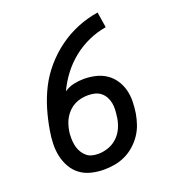

<svg xmlns="http://www.w3.org/2000/svg" viewBox="-136 -849 872 962"><g transform="rotate(-20 300.0 -367.5)"><path d="M255 8Q221 8 188 0Q155 -8 129.5 -27Q104 -46 88 -74Q72 -102 65 -134Q58 -166 59 -201Q60 -236 66 -269Q75 -324 91 -378Q107 -432 132.5 -482.5Q158 -533 197 -578Q236 -623 283 -657Q330 -691 383 -712.5Q436 -734 493 -743L506 -660Q458 -652 413 -632Q368 -612 329 -581Q290 -550 259.5 -510Q229 -470 209 -426Q232 -442 259 -448Q286 -454 313 -454Q345 -454 375.5 -447Q406 -440 431 -423.5Q456 -407 473 -382Q490 -357 498 -327.5Q506 -298 505.5 -266Q505 -234 500 -202Q495 -173 485.5 -145.5Q476 -118 459 -93Q442 -68 418.5 -47.5Q395 -27 368 -14.5Q341 -2 312.5 3Q284 8 255 8ZM255 -76Q282 -76 309 -85.5Q336 -95 357 -115Q378 -135 389.5 -161Q401 -187 405 -214Q405 -215 405 -215Q405 -215 405 -216Q408 -235 409 -253.5Q410 -272 407 -289.5Q404 -307 395.5 -323Q387 -339 373.5 -350Q360 -361 342.5 -365.5Q325 -370 306 -370Q288 -370 270 -366.5Q252 -363 235 -354.5Q218 -346 204 -332.5Q190 -319 180 -302.5Q170 -286 164.5 -268.5Q159 -251 156 -233Q155 -228 154.5 -222Q154 -216 154 -211Q153 -194 154.5 -177.5Q156 -161 160.5 -146Q165 -131 173.5 -117.5Q182 -104 194 -94Q206 -84 222 -80Q238 -76 255 -76Z"/></g></svg>

Font: Iosevka Curly MdExObl
Style: Regular
Weight: 500
Width: 7
Italic angle: -9°
Monospace: yes
Designer: Belleve Invis
Foundry: Belleve Invis
Version: Version 11.1.0; ttfautohint (v1.8.3)